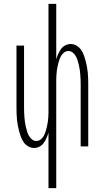

<svg xmlns="http://www.w3.org/2000/svg" viewBox="-20 -755 540 990"><path d="M230 215V-71Q226 -57 220 -43.5Q214 -30 205.5 -18Q197 -6 183.5 1Q170 8 155 8Q140 8 126 0Q112 -8 103 -20.5Q94 -33 88.5 -47.5Q83 -62 79 -77Q75 -92 72 -107.5Q69 -123 67.5 -138.5Q66 -154 65.5 -169.5Q65 -185 65 -200V-520H104V-200Q104 -188 104.5 -175.5Q105 -163 106 -150.5Q107 -138 108.5 -126Q110 -114 113 -102Q116 -90 119.5 -78Q123 -66 129 -55Q135 -44 145 -36Q155 -28 167 -28Q180 -28 190 -36Q200 -44 206 -55Q212 -66 215.5 -78Q219 -90 222 -102Q225 -114 226.5 -126Q228 -138 229 -150.5Q230 -163 230 -175.5Q230 -188 230 -200V-735H270V-449Q274 -463 280 -476.5Q286 -490 294.5 -502Q303 -514 316.5 -521Q330 -528 345 -528Q360 -528 374 -520Q388 -512 397 -499.5Q406 -487 411.5 -472.5Q417 -458 421 -443Q425 -428 428 -412.5Q431 -397 432.5 -381.5Q434 -366 434.5 -350.5Q435 -335 435 -320V0H396V-320Q396 -332 395.5 -344.5Q395 -357 394 -369.5Q393 -382 391.5 -394Q390 -406 387 -418Q384 -430 380.5 -442Q377 -454 371 -465Q365 -476 355 -484Q345 -492 333 -492Q320 -492 310 -484Q300 -476 294 -465Q288 -454 284.5 -442Q281 -430 278 -418Q275 -406 273.5 -394Q272 -382 271 -369.5Q270 -357 270 -344.5Q270 -332 270 -320V215Z"/></svg>

Font: Iosevka Term Curly Extralight
Style: Regular
Weight: 200
Designer: Belleve Invis
Foundry: Belleve Invis
Version: Version 32.3.0